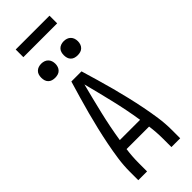

<svg xmlns="http://www.w3.org/2000/svg" viewBox="-352 -1164 1205 1205"><g transform="rotate(-45 250.0 -562.0)"><path d="M64 0V-74Q64 -130 72 -186Q80 -242 91 -297.5Q102 -353 115 -408Q128 -463 142.5 -517.5Q157 -572 173 -626.5Q189 -681 205 -735H295Q311 -681 327 -626.5Q343 -572 357.5 -517.5Q372 -463 385 -408Q398 -353 409 -297.5Q420 -242 428 -186Q436 -130 436 -74V0H358V-74Q358 -103 356 -132Q354 -161 350 -190H150Q146 -161 144 -132Q142 -103 142 -74V0ZM160 -260H340Q324 -362 300 -463Q276 -564 250 -664Q224 -564 200 -463Q176 -362 160 -260ZM350 -823Q337 -823 325 -826.5Q313 -830 304 -839Q295 -848 291.5 -860Q288 -872 288 -885Q288 -898 291.5 -910Q295 -922 304 -931Q313 -940 325 -944Q337 -948 350 -948Q363 -948 375 -944Q387 -940 396 -931Q405 -922 409 -910Q413 -898 413 -885Q413 -872 409 -860Q405 -848 396 -839Q387 -830 375 -826.5Q363 -823 350 -823ZM150 -823Q137 -823 125 -826.5Q113 -830 104 -839Q95 -848 91.5 -860Q88 -872 88 -885Q88 -898 91.5 -910Q95 -922 104 -931Q113 -940 125 -944Q137 -948 150 -948Q163 -948 175 -944Q187 -940 196 -931Q205 -922 209 -910Q213 -898 213 -885Q213 -872 209 -860Q205 -848 196 -839Q187 -830 175 -826.5Q163 -823 150 -823ZM100 -1056V-1124H400V-1056Z"/></g></svg>

Font: Iosevka Curly
Style: Regular
Weight: 400
Monospace: yes
Designer: Belleve Invis
Foundry: Belleve Invis
Version: Version 22.1.2; ttfautohint (v1.8.4)